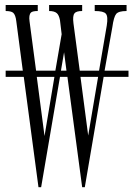

<svg xmlns="http://www.w3.org/2000/svg" viewBox="-20 -738 540 777"><path d="M2.9 -717.8V-693.4Q24.4 -693.4 33.2 -686.5Q43 -677.7 45.9 -652.3L72.3 -452.1H2.9V-426.8H76.2L135.7 19.5H146.5L222.7 -426.8H252.9L312.5 19.5H323.2L399.4 -426.8H500V-452.1H403.3L434.6 -627.9Q440.4 -669.9 450.2 -681.6Q460 -693.4 492.2 -693.4V-717.8H363.3V-693.4Q399.4 -693.4 408.2 -682.6Q418 -671.9 412.1 -634.8L380.9 -452.1H302.7L277.3 -643.6Q273.4 -673.8 281.2 -683.6Q288.1 -693.4 312.5 -693.4V-717.8H178.7V-693.4Q200.2 -693.4 210 -684.6Q218.8 -676.8 222.7 -656.2L229.5 -599.6L204.1 -452.1H126L99.6 -651.4Q95.7 -677.7 105.5 -687.5Q112.3 -693.4 132.8 -693.4V-717.8ZM200.2 -426.8 160.2 -187.5 128.9 -426.8ZM377 -426.8 336.9 -189.5 305.7 -426.8ZM239.3 -526.4 249 -452.1H226.6Z"/></svg>

Font: BatangChe
Style: Regular
Weight: 400
Monospace: yes
Version: Version 2.21